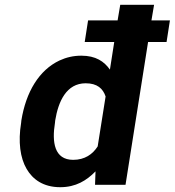

<svg xmlns="http://www.w3.org/2000/svg" viewBox="-20 -770 728 800"><path d="M68 -258C55 -179 64 -112 91 -66C116 -23 160 10 231 10C296 10 341 -18 378 -56L376 0H503L597 -595H674L688 -685H611L622 -750H481L470 -685H347L333 -595H456L438 -480C414 -514 379 -538 319 -538C286 -538 256 -531 228 -518C143 -478 88 -387 69 -268ZM209 -258 210 -268C223 -348 257 -423 337 -423C385 -423 409 -401 420 -368L387 -160C366 -127 333 -104 285 -104C206 -104 196 -178 209 -258Z"/></svg>

Font: Asimov Pro
Style: BdObl
Weight: 700
Designer: Google
Version: Version 2.000980; 2014